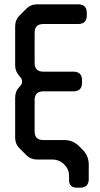

<svg xmlns="http://www.w3.org/2000/svg" viewBox="-20 -730 460 887"><path d="M102 -13Q122 7 151 7H221Q254 7 276.5 29.5Q299 52 299 82V101Q299 137 335 137H350Q390 137 390 97V30Q390 -10 362 -38L345 -55Q317 -83 277 -83H180Q140 -83 140 -123V-268Q140 -308 180 -308H319Q359 -308 359 -348V-359Q359 -399 319 -399H180Q140 -399 140 -439V-579Q140 -619 180 -619H341Q381 -619 381 -659V-670Q381 -710 341 -710H151Q122 -710 102 -690L70 -658Q50 -638 50 -609V-428Q50 -400 70 -378Q82 -366 82 -353Q82 -341 72 -331L70 -329Q50 -309 50 -279V-94Q50 -65 70 -45Z"/></svg>

Font: WDXL Lubrifont SC
Style: Regular
Weight: 400
Designer: [WDXL Lubrifont] Copyright 2020-2022 (c) NightFurySL2001, Skr-ZERO; [ZCOOL QingKe HuangYou] Copyright 2018-2022 (c) The 
Version: Version 2.001;hotconv 1.1.1;makeotfexe 2.6.0